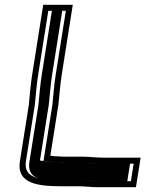

<svg xmlns="http://www.w3.org/2000/svg" viewBox="-20 -714 645 799"><path d="M99.9 -277 62.8 -43C47.8 51.5 140.3 61 236.3 61H303.3C332.3 61 358.6 65 387.7 65H545.7L565.2 -58H407.2C378.3 -58 351.6 -62 323.8 -62H255.8C245.2 -62 235.5 -62.3 227 -63C212.1 -63 201.1 -64.3 189.5 -66L223.2 -279C227.9 -321.6 230 -360.1 237 -404L282.9 -694H159.9L114 -404C107 -360.2 104.2 -319.5 99.9 -277ZM139 -404 181 -669H254L212 -404C204.8 -358.9 202.5 -318.8 198.1 -278.4L161 -44.3L182 -41.3C193.5 -39.6 208 -38.1 222.1 -38C231.2 -37.3 241 -37 251.9 -37H319.9C345.2 -37 372 -33 403.2 -33H536.2L524.7 40H391.7C364.9 40 338.7 36 307.3 36H240.3C138.9 36 77.1 24.9 87.8 -43L125 -277.7C129.4 -320.9 132.2 -361.4 139 -404ZM139.9 -277.4 102.8 -43C90.8 32.6 147.7 36 240.3 36H307.3C342.3 36 368.6 40 391.7 40H509.7L521.2 -33H403.2C368.4 -33 341.4 -37 319.9 -37H251.9C240.5 -37 232.2 -37.2 220.5 -38C204.9 -38.2 188.4 -39.9 176.7 -41.6L146.3 -46.1L183.1 -278.6C187.7 -319.9 189.9 -359.3 197 -404L239 -669H196L154 -404C147.1 -360.8 144.4 -321.3 139.9 -277.4Z"/></svg>

Font: Tape
Style: Regular
Weight: 500
Foundry: Cannot Into Space Fonts
Version: Version 0.97